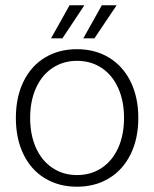

<svg xmlns="http://www.w3.org/2000/svg" viewBox="-20 -696 583 726"><path d="M243 -676H299L216 -551H173ZM365 -676H421L337 -551H295ZM40 -250Q40 -328 68.5 -387Q97 -446 149.5 -478Q202 -510 271 -510Q340 -510 392.5 -478Q445 -446 474 -387Q503 -328 503 -250Q503 -172 474 -113Q445 -54 392.5 -22Q340 10 271 10Q202 10 149.5 -22Q97 -54 68.5 -113Q40 -172 40 -250ZM449 -250Q449 -314 427 -363Q405 -412 364.5 -439Q324 -466 271 -466Q219 -466 178.5 -439Q138 -412 116 -363Q94 -314 94 -250Q94 -186 116 -137Q138 -88 178.5 -61Q219 -34 271 -34Q324 -34 364.5 -61Q405 -88 427 -137Q449 -186 449 -250Z"/></svg>

Font: Sarabun ExtraLight
Style: Regular
Weight: 275
Designer: Suppakit Chalermlarp | Katatrad Co.,Ltd.
Foundry: Cadson Demak Co.,Ltd.
Version: Version 1.000; ttfautohint (v1.6)